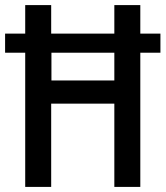

<svg xmlns="http://www.w3.org/2000/svg" viewBox="-22 -734 650 754"><path d="M77 0V-527H-2V-602H77V-714H179V-602H427V-714H529V-602H608V-527H529V0H427V-327H179V0ZM180 -418H427V-527H180Z"/></svg>

Font: Noto Sans Khmer Condensed Medium
Style: Regular
Weight: 500
Width: 3
Designer: Danh Hong and the Monotype Design Team
Foundry: Monotype Imaging Inc.
Version: Version 2.004; ttfautohint (v1.8.4.7-5d5b)